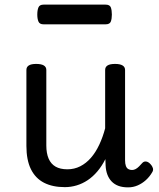

<svg xmlns="http://www.w3.org/2000/svg" viewBox="-20 -791 686 829"><path d="M260 17Q207 17 170 -2Q133 -21 113.5 -60.5Q94 -100 94 -161V-489Q94 -502 104.5 -508.5Q115 -515 136 -515Q158 -515 169 -508.5Q180 -502 180 -489V-163Q180 -129 190 -106Q200 -83 220 -71.5Q240 -60 271 -60Q301 -60 326.5 -73Q352 -86 372.5 -109.5Q393 -133 408.5 -166Q424 -199 434 -237V-489Q434 -502 444.5 -508.5Q455 -515 477 -515Q498 -515 509 -508.5Q520 -502 520 -489V-99Q520 -84 523.5 -74.5Q527 -65 534 -61Q541 -57 550 -57Q558 -57 565.5 -61Q573 -65 580.5 -72.5Q588 -80 595 -88Q602 -95 611.5 -93.5Q621 -92 630 -82Q637 -75 640 -65.5Q643 -56 637 -47Q626 -28 610 -13.5Q594 1 574.5 9.5Q555 18 533 18Q509 18 491.5 11.5Q474 5 462 -7.5Q450 -20 443.5 -37.5Q437 -55 436 -76L435 -104Q420 -74 400.5 -51Q381 -28 358.5 -13Q336 2 311 9.5Q286 17 260 17ZM168 -686Q151 -686 146 -698Q141 -710 141 -728Q141 -747 146 -759Q151 -771 168 -771H436Q454 -771 458.5 -759Q463 -747 463 -728Q463 -710 458.5 -698Q454 -686 436 -686Z"/></svg>

Font: Playwrite HR Lijeva
Style: Regular
Weight: 400
Designer: Veronika Burian, José Scaglione
Foundry: TypeTogether
Version: Version 1.002